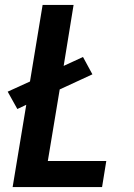

<svg xmlns="http://www.w3.org/2000/svg" viewBox="-20 -755 540 775"><path d="M31 0 86 -332 50 -315 11 -385 101 -426 152 -735H277L237 -489L315 -525L353 -455L221 -394L173 -105H409L392 0Z"/></svg>

Font: Iosevka Extrabold Oblique
Style: Regular
Weight: 800
Italic angle: -9°
Monospace: yes
Designer: Belleve Invis
Foundry: Belleve Invis
Version: Version 32.5.0; ttfautohint (v1.8.4)